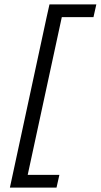

<svg xmlns="http://www.w3.org/2000/svg" viewBox="-20 -731 458 873"><path d="M405 -653H261L106 64H250L237 122H25L192 -653L205 -711H418Z"/></svg>

Font: EauTestInfant Medium
Style: Italic
Weight: 500
Italic angle: -12°
Designer: Christian Thalmann (Catharsis Fonts)
Version: Version 0.001;PS 000.001;hotconv 1.0.88;makeotf.lib2.5.64775